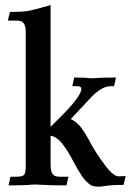

<svg xmlns="http://www.w3.org/2000/svg" viewBox="-20 -717 506 743"><path d="M359.4 5.4Q342.8 5.4 331.5 -0.5Q311 -14.2 295.4 -38.1Q279.8 -62 265.1 -89.8Q245.6 -128.9 222.7 -158.7Q199.7 -188.5 175.8 -191.9V-79.6Q175.8 -57.1 181.2 -47.6Q186.5 -38.1 193.8 -35.6Q201.2 -33.2 209 -33.2H245.1L236.8 0.5Q169.9 0.5 131.3 -2.4Q124 -2.9 113.8 -2.9Q106.9 -2.9 102.1 -2.4Q75.2 0.5 13.2 0.5L20.5 -33.2H45.9Q64.5 -33.2 72 -39.3Q79.6 -45.4 79.6 -73.2V-591.3Q79.6 -613.3 74.2 -622.8Q68.8 -632.3 61.5 -634.8Q54.2 -637.2 45.9 -637.2H10.3L18.6 -670.9Q69.3 -670.9 91.8 -675.3Q106.9 -677.7 175.8 -697.3V-226.1Q181.2 -231 222.2 -272.5Q294.9 -346.2 294.9 -373.5Q294.9 -383.3 279.8 -383.3H259.8L267.1 -417Q296.9 -417 308.3 -416.3Q319.8 -415.5 325.4 -414.8Q331.1 -414.1 338.9 -414.1Q342.3 -414.1 344.7 -414.6Q371.1 -417 428.7 -417L421.4 -383.3H406.7Q373.5 -383.3 331.1 -338.9L253.9 -256.3Q277.3 -245.1 293.7 -223.6Q310.1 -202.1 326.2 -171.9Q345.7 -131.8 391.1 -71.3Q420.4 -34.7 438.5 -34.7L466.3 -35.6L458 -1.5Q411.6 -1.5 385.3 2.9Q371.1 5.4 359.4 5.4Z"/></svg>

Font: Quaaykop
Style: Medium
Weight: 500
Designer: Tup Wanders
Foundry: Free font, DO NOT SELL
Version: Version 1.00;July 31, 2023;FontCreator 11.5.0.2430 64-bit